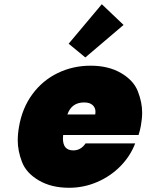

<svg xmlns="http://www.w3.org/2000/svg" viewBox="-20 -882 693 909"><path d="M647 -287Q643 -264 636 -243H279Q278 -234 278 -226Q278 -170 327 -170Q363 -170 385 -203H620Q597 -143 550.5 -95.5Q504 -48 440.5 -20.5Q377 7 307 7Q223 7 163.5 -28Q104 -63 84 -115.5Q64 -168 64 -217Q64 -248 70 -282Q85 -370 133 -435.5Q181 -501 253 -536Q325 -571 409 -571Q493 -571 552.5 -536.5Q612 -502 632.5 -450Q653 -398 653 -349Q653 -320 647 -287ZM431 -340Q432 -347 432 -353Q432 -372 418.5 -384.5Q405 -397 378 -397Q319 -397 299 -340ZM384 -610 305 -675 462 -862 565 -764Z"/></svg>

Font: Fz Poppins Black
Style: Italic
Weight: 900
Italic angle: -10°
Designer: Ninad Kale (Devanagari), Jonny Pinhorn (Latin)
Foundry: Indian Type Foundry
Version: Vit hóa bi Vntype.Com & FontZin.Com